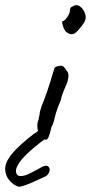

<svg xmlns="http://www.w3.org/2000/svg" viewBox="-48 -561 353 746"><path d="M196 -479Q204 -480 214.5 -496.5Q225 -513 224 -524Q224 -528 227 -531.5Q230 -535 234 -536Q242 -541 248 -541Q265 -541 279 -517Q285 -504 285 -494Q285 -485 280 -475.5Q275 -466 262 -451Q245 -428 230 -428Q220 -428 208 -438Q201 -445 196 -462Q191 -479 196 -479ZM97 -72Q97 -86 102 -96Q102 -101 104 -108Q106 -115 106 -117Q105 -123 114 -150Q132 -190 162 -291Q162 -296 166 -299.5Q170 -303 178 -304Q186 -306 189 -306Q195 -306 199.5 -301.5Q204 -297 212 -285Q218 -279 218 -267Q218 -248 205 -221Q192 -192 188 -171Q176 -144 169 -121Q167 -115 163 -97Q159 -79 152 -68Q146 -40 141 -29Q136 -18 130 -18Q123 -18 111 -32Q97 -46 97 -72ZM-28 95Q-28 62 14.5 19Q57 -24 107 -57L137 -27Q114 -13 84 12.5Q54 38 36 59Q14 86 14 103Q14 112 18 117Q20 121 24.5 122Q29 123 36 123Q53 121 68.5 112.5Q84 104 89 102L116 87Q124 83 131 83Q137 83 141 87.5Q145 92 145 98Q145 106 140 114Q135 122 125 126L105 135Q49 162 26 165Q3 158 -12.5 138.5Q-28 119 -28 95Z"/></svg>

Font: Caveat
Style: Regular
Weight: 400
Designer: Pablo Impallari
Foundry: Pablo Impallari
Version: Version 1.500; ttfautohint (v1.6)